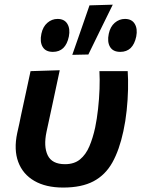

<svg xmlns="http://www.w3.org/2000/svg" viewBox="-20 -810 620 842"><path d="M257 12.5Q181 12.5 130.5 -16.8Q80 -46 60 -99.8Q40 -153.5 55.5 -226.5Q60.5 -248.5 64.5 -266.8Q68.5 -285 72 -303.5Q84.5 -361 94.2 -406Q104 -451 114 -498L242 -502Q224.5 -420 209.5 -350Q194.5 -280 184 -232Q170.5 -168 189.2 -129Q208 -90 265 -90Q305.5 -90 331 -111Q356.5 -132 372 -168.5Q387.5 -205 397.5 -251.5Q405 -287.5 410 -332Q415 -376.5 416.5 -420.2Q418 -464 416 -498H540Q542.5 -463 541.5 -418Q540.5 -373 535.5 -325.5Q530.5 -278 521 -234.5Q503.5 -152.5 472.8 -97.5Q442 -42.5 390 -15Q338 12.5 257 12.5ZM297 -569.5Q316 -624 335 -678.2Q354 -732.5 372.5 -786.5L474.5 -789.5Q447 -733.5 420.2 -679Q393.5 -624.5 367.5 -571ZM212 -582.5Q180 -582.5 167 -604.5Q154 -626.5 161.5 -662Q168 -693 187.8 -710Q207.5 -727 232.5 -727Q262.5 -727 275.5 -705.2Q288.5 -683.5 282 -650Q268 -582.5 212 -582.5ZM507.5 -582.5Q475.5 -582.5 462.5 -604.5Q449.5 -626.5 457 -662Q463.5 -693 483.2 -710Q503 -727 528 -727Q558 -727 571 -705.2Q584 -683.5 577.5 -650Q563.5 -582.5 507.5 -582.5Z"/></svg>

Font: Commissioner SemiBold
Style: Italic
Weight: 600
Italic angle: -12°
Designer: Kostas Bartsokas
Foundry: Kostas Bartsokas
Version: Version 1.000; ttfautohint (v1.8.3)